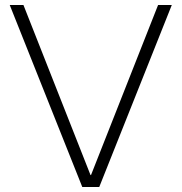

<svg xmlns="http://www.w3.org/2000/svg" viewBox="-20 -750 728 770"><path d="M310 0 19 -730H74L343 -48H345L614 -730H669L378 0Z"/></svg>

Font: M PLUS 2 Light
Style: Regular
Weight: 300
Designer: Coji Morishita
Foundry: UNDERFOREST DESIGN
Version: Version 1.001